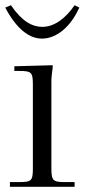

<svg xmlns="http://www.w3.org/2000/svg" viewBox="-20 -716 324 736"><path d="M0 -687C43 -606 91 -568 141 -568C195 -568 250 -611 284 -687L266 -696C231 -645 188 -613 142 -613C104 -613 64 -634 22 -696ZM35 -462V-444H53C101 -444 106 -439 106 -391V-71C106 -23 101 -18 53 -18H18V0H266V-18H231C183 -18 177 -23 177 -71V-405C177 -423 180 -438 182 -458V-466Z"/></svg>

Font: FoglihtenNo04
Style: Regular
Weight: 500
Designer: gluk (gluksza@wp.pl)
Foundry: gluk (gluksza@wp.pl)
Version: Version 0.70